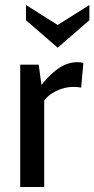

<svg xmlns="http://www.w3.org/2000/svg" viewBox="-20 -749 378 769"><path d="M61 -490H135L146 -409Q184 -456 218.5 -478Q253 -500 291 -500Q303 -500 314 -497L305 -398Q292 -401 275 -401Q238 -401 205 -384.5Q172 -368 157 -346V0H61ZM84 -668V-729L211 -649L338 -729V-668L211 -558Z"/></svg>

Font: Cabin
Style: Regular
Weight: 400
Designer: Pablo Impallari
Foundry: Pablo Impallari. http://www.impallari.com Igino Marini. http://www.ikern.com
Version: Version 2.200